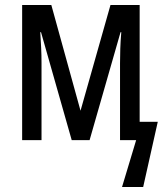

<svg xmlns="http://www.w3.org/2000/svg" viewBox="-20 -557 658 763"><path d="M607 -73 549 186H465L521 0H457V-306Q457 -333 458 -363.5Q459 -394 462 -429H459L336 0H265L143 -429H140Q142 -399 143.5 -368.5Q145 -338 145 -307V0H68V-537H184L300 -117L419 -537H535V-73Z"/></svg>

Font: Avrile Sans Condensed
Style: Regular
Weight: 400
Width: 3
Designer: Monotype Design Team
Foundry: Monotype Imaging Inc.
Version: Version 2.001;September 10, 2019;FontCreator 11.5.0.2425 64-